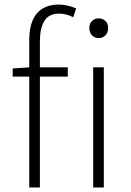

<svg xmlns="http://www.w3.org/2000/svg" viewBox="-20 -827 580 847"><path d="M109 0V-650Q109 -703 124 -737.5Q139 -772 168.5 -789.5Q198 -807 239 -807Q257 -807 277 -802.5Q297 -798 316 -790L303 -751Q272 -767 240 -767Q196 -767 176 -735Q156 -703 156 -646V0ZM36 -489V-525L110 -530H279V-489ZM391 0V-530H438V0ZM415 -659Q398 -659 386 -671Q374 -683 374 -704Q374 -723 386 -734.5Q398 -746 415 -746Q433 -746 445 -734.5Q457 -723 457 -704Q457 -683 445 -671Q433 -659 415 -659Z"/></svg>

Font: Noto Sans JP ExtraLight
Style: Regular
Weight: 250
Designer: Ryoko NISHIZUKA  (kana, bopomofo & ideographs); Paul D. Hunt (Latin, Greek & Cyrillic); Sandoll Communications , Soo-you
Foundry: Adobe
Version: Version 2.004-H2;hotconv 1.0.118;makeotfexe 2.5.65603